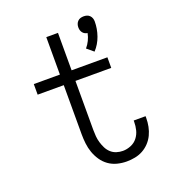

<svg xmlns="http://www.w3.org/2000/svg" viewBox="-141 -875 881 988"><g transform="rotate(-20 300.0 -381.0)"><path d="M421 -580 385 -610Q398 -625 407 -643.5Q416 -662 420 -682Q413 -683 406 -686.5Q399 -690 394 -696.5Q389 -703 387 -710.5Q385 -718 385 -726Q385 -735 388 -743.5Q391 -752 397.5 -758.5Q404 -765 412.5 -767.5Q421 -770 430 -770Q439 -770 447.5 -767.5Q456 -765 462.5 -758.5Q469 -752 472 -743.5Q475 -735 475 -726Q475 -686 461.5 -647.5Q448 -609 421 -580ZM384 8Q358 8 332.5 1.5Q307 -5 286 -20Q265 -35 250.5 -56.5Q236 -78 227.5 -102Q219 -126 216 -152Q213 -178 213 -203V-472H70V-530H213V-735H277V-530H473V-472H277V-203Q277 -186 278.5 -168.5Q280 -151 285 -134Q290 -117 298 -101Q306 -85 319 -73Q332 -61 349 -55.5Q366 -50 384 -50Q406 -50 428 -59Q450 -68 464 -86Q478 -104 483.5 -126Q489 -148 489 -171Q489 -173 489 -174.5Q489 -176 489 -178H554Q554 -176 554 -173.5Q554 -171 554 -168Q554 -145 549.5 -122Q545 -99 535 -78Q525 -57 509 -40Q493 -23 473 -12Q453 -1 430 3.5Q407 8 384 8Z"/></g></svg>

Font: Iosevka Curly Slab LtEx
Style: Regular
Weight: 300
Width: 7
Monospace: yes
Designer: Belleve Invis
Foundry: Belleve Invis
Version: Version 11.1.0; ttfautohint (v1.8.3)